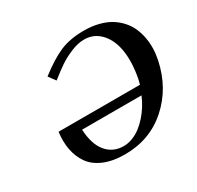

<svg xmlns="http://www.w3.org/2000/svg" viewBox="-145 -826 1034 1007"><g transform="rotate(-30 372.0 -323.0)"><path d="M568.4 -212.9H208.5Q212.9 -122.6 252.2 -75.7Q291.5 -28.8 356 -28.8Q381.8 -28.8 408.4 -38.8Q435.1 -48.8 458.3 -66.4Q481.4 -84 502.2 -107.2Q522.9 -130.4 539.8 -157.2Q556.6 -184.1 568.4 -212.9ZM221.7 -502.9 190.9 -544.9Q270 -606 330.6 -632.1Q391.1 -658.2 476.1 -658.2Q523.9 -658.2 564 -647.9Q604 -637.7 633.1 -619.9Q662.1 -602.1 684.3 -577.4Q706.5 -552.7 719.5 -523.7Q732.4 -494.6 738.5 -461.7Q744.6 -428.7 743.7 -395Q742.7 -361.3 735.4 -327.1Q703.6 -176.8 596.9 -82.3Q490.2 12.2 340.3 12.2Q265.6 12.2 212.9 -10.5Q160.2 -33.2 133.5 -72.5Q106.9 -111.8 97.9 -159.9Q88.9 -208 96.2 -265.1H589.4Q592.3 -273.9 597.2 -296.9Q614.7 -389.6 603.5 -460.7Q592.3 -531.7 552.2 -574.5Q512.2 -617.2 453.1 -617.2Q415.5 -617.2 372.6 -599.1Q329.6 -581.1 297.9 -559.6Q266.1 -538.1 221.7 -502.9Z"/></g></svg>

Font: Linux Libertine Slanted
Style: Semibold Slanted
Weight: 600
Designer: Philipp H. Poll
Foundry: Philipp H. Poll
Version: Version 5.1.1